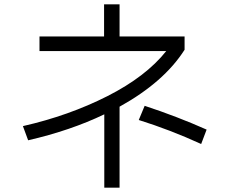

<svg xmlns="http://www.w3.org/2000/svg" viewBox="-20 -822 1040 880"><path d="M826 -594Q732 -446 528 -333V38H458V-298Q304 -224 109 -179L85 -244Q296 -292 472.5 -381.5Q649 -471 742 -588H161V-655H457V-802H528V-655H826ZM643 -337Q792 -288 927 -228L902 -162Q760 -227 616 -272Z"/></svg>

Font: IBM Plex Sans JP
Style: Regular
Weight: 400
Designer: Mike Abbink; Paul van der Laan; Pieter van Rosmalen; Wujin Sim; Yejin Wi; Jinhee Kim; Boomi Park; Yona Kim; Kichan Ma
Foundry: Sandoll Inc.
Version: Version 1.000